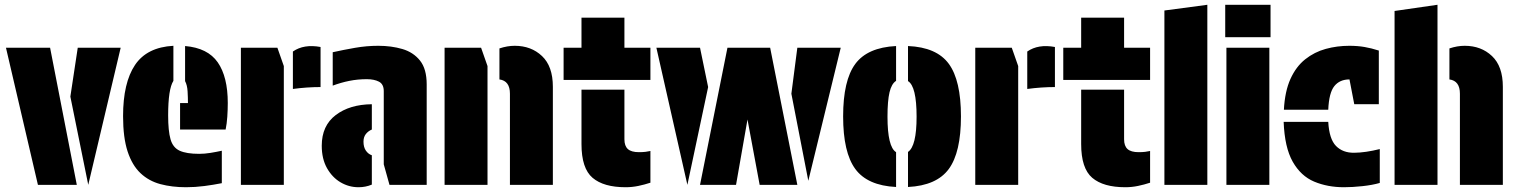

<svg xmlns="http://www.w3.org/2000/svg" viewBox="-20 -775 6356 805"><path d="M302 0H139L5 -575H190ZM275 -370 306 -575H486L350 0Z M760 10Q701 10 652.5 -3Q604 -16 569 -49Q534 -82 515 -140Q496 -198 496 -288Q496 -428 546 -502.5Q596 -577 707 -583V-436Q685 -402 685 -291Q685 -226 695 -191Q705 -156 733.5 -143Q762 -130 815 -130Q838 -130 862.5 -134Q887 -138 910 -143V-7Q875 0 836.5 5Q798 10 760 10ZM735 -232V-343H768Q768 -366 766.5 -392Q765 -418 756 -435V-582Q851 -574 893 -513.5Q935 -453 935 -343Q935 -315 933 -285.5Q931 -256 926 -232Z M1208 -402V-559Q1254 -591 1324 -578V-410Q1296 -410 1266.5 -408Q1237 -406 1208 -402ZM1170 0H990V-575H1143L1170 -498Z M1589 -393Q1589 -422 1569 -432.5Q1549 -443 1518 -443Q1480 -443 1445 -436Q1410 -429 1375 -416V-556Q1420 -566 1468.5 -574.5Q1517 -583 1566 -583Q1621 -583 1667 -569.5Q1713 -556 1741 -521Q1769 -486 1769 -421V0H1613L1589 -86ZM1539 -124V-1Q1513 10 1483 10Q1443 10 1408 -10.5Q1373 -31 1351 -70Q1329 -109 1329 -164Q1329 -248 1387.5 -292.5Q1446 -337 1539 -338V-232Q1523 -225 1513.5 -212.5Q1504 -200 1504 -181Q1504 -158 1514 -143.5Q1524 -129 1539 -124Z M2074 -442V-572Q2107 -583 2138 -583Q2207 -583 2252.5 -540Q2298 -497 2298 -411V0H2118V-382Q2118 -436 2074 -442ZM2024 -498V0H1844V-575H1997Z M2343 -440V-575H2418V-701H2598V-575H2707V-440ZM2418 -399H2598V-191Q2598 -163 2612.5 -150Q2627 -137 2659 -137Q2675 -137 2687 -138.5Q2699 -140 2707 -142V-9Q2683 -1 2656.5 4.5Q2630 10 2603 10Q2511 10 2464.5 -29.5Q2418 -69 2418 -171Z M2949 -410 2862 0 2732 -575H2915ZM3323 0H3165L3114 -274L3066 0H2915L3030 -575H3209ZM3369 -17 3298 -382 3323 -575H3505Z M3787 9V-138Q3823 -162 3823 -286Q3823 -413 3787 -435V-582Q3907 -577 3958 -507.5Q4009 -438 4009 -287Q4009 -136 3958 -66.5Q3907 3 3787 9ZM3737 -137V9Q3617 3 3566 -66.5Q3515 -136 3515 -287Q3515 -438 3566 -507Q3617 -576 3737 -582V-436Q3718 -424 3709.5 -388Q3701 -352 3701 -286Q3701 -159 3737 -137Z M4287 -402V-559Q4333 -591 4403 -578V-410Q4375 -410 4345.5 -408Q4316 -406 4287 -402ZM4249 0H4069V-575H4222L4249 -498Z M4438 -440V-575H4513V-701H4693V-575H4802V-440ZM4513 -399H4693V-191Q4693 -163 4707.5 -150Q4722 -137 4754 -137Q4770 -137 4782 -138.5Q4794 -140 4802 -142V-9Q4778 -1 4751.5 4.5Q4725 10 4698 10Q4606 10 4559.5 -29.5Q4513 -69 4513 -171Z M5042 0H4862V-731L5042 -755Z M5122 -575H5302V0H5122ZM5117 -755H5307V-619H5117Z M5549 -315H5363Q5367 -392 5390.5 -444Q5414 -496 5452.5 -526.5Q5491 -557 5538.5 -570Q5586 -583 5637 -583Q5672 -583 5701 -578Q5730 -573 5761 -563V-338H5658L5638 -442Q5597 -442 5574.5 -414Q5552 -386 5549 -315ZM5362 -264H5549Q5553 -192 5581.5 -163Q5610 -134 5657.5 -134.5Q5705 -135 5765 -150V-8Q5734 1 5692 5.5Q5650 10 5615 10Q5546 10 5490 -13.5Q5434 -37 5400 -97Q5366 -157 5362 -264Z M6007 0H5827V-729L6007 -755ZM6057 -442V-572Q6090 -583 6121 -583Q6190 -583 6235.5 -540Q6281 -497 6281 -411V0H6101V-382Q6101 -436 6057 -442Z"/></svg>

Font: Protest Guerrilla
Style: Regular
Weight: 400
Designer: Octavio Pardo
Foundry: Ashler Design
Version: Version 2.005; ttfautohint (v1.8.4.7-5d5b)